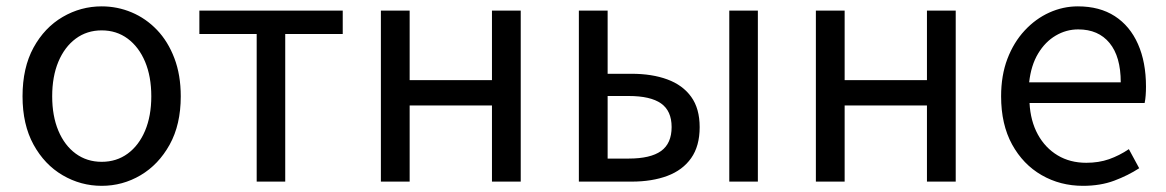

<svg xmlns="http://www.w3.org/2000/svg" viewBox="-20 -577 3703 610"><path d="M303.1 13.4Q236.6 13.4 179 -20.3Q121.4 -54 86.5 -117.6Q51.6 -181.2 51.6 -271Q51.6 -361.9 86.5 -425.7Q121.4 -489.4 179 -523.1Q236.6 -556.8 303.1 -556.8Q352.9 -556.8 398.3 -537.7Q443.7 -518.6 478.8 -481.9Q513.8 -445.3 534 -392.1Q554.3 -338.9 554.3 -271Q554.3 -181.2 519.1 -117.6Q483.8 -54 426.7 -20.3Q369.7 13.4 303.1 13.4ZM303.1 -62.9Q350.2 -62.9 385.7 -88.9Q421.2 -114.9 441 -161.8Q460.7 -208.7 460.7 -271Q460.7 -333.8 441 -380.8Q421.2 -427.8 385.7 -454.2Q350.2 -480.5 303.1 -480.5Q256.1 -480.5 220.6 -454.2Q185.1 -427.8 165.4 -380.8Q145.8 -333.8 145.8 -271Q145.8 -208.7 165.4 -161.8Q185.1 -114.9 220.6 -88.9Q256.1 -62.9 303.1 -62.9Z M795.5 0V-469H613.4V-543.4H1068.9V-469H886.2V0Z M1190.1 0V-543.4H1281.5V-322.5H1543V-543.4H1634.4V0H1543V-241.9H1281.5V0Z M1819.1 0V-543.4H1910.5V-342.6H1986.8Q2051.5 -342.6 2100.2 -324.7Q2148.9 -306.8 2175.9 -269.5Q2202.9 -232.2 2202.9 -173Q2202.9 -113 2175.9 -74.7Q2148.9 -36.4 2100.2 -18.2Q2051.5 0 1986.8 0ZM1910.5 -73.2H1977.3Q2046.6 -73.2 2080.2 -97.2Q2113.8 -121.3 2113.8 -173.4Q2113.8 -224.7 2080.2 -248.4Q2046.6 -272 1977.3 -272H1910.5ZM2297 0V-543.4H2387.8V0Z M2572.1 0V-543.4H2663.5V-322.5H2925V-543.4H3016.4V0H2925V-241.9H2663.5V0Z M3420.7 13.4Q3348.5 13.4 3289.4 -20.6Q3230.3 -54.6 3195.4 -118.2Q3160.6 -181.9 3160.6 -271Q3160.6 -337.5 3180.6 -390.1Q3200.7 -442.7 3235.5 -480.1Q3270.4 -517.6 3314 -537.2Q3357.6 -556.8 3404.4 -556.8Q3473.6 -556.8 3521.8 -525.7Q3570 -494.5 3595.4 -437.1Q3620.9 -379.7 3620.9 -301.7Q3620.9 -287.4 3619.9 -274.1Q3619 -260.7 3616.6 -249.7H3250.9Q3254 -192.4 3277.3 -149.8Q3300.7 -107.2 3340.1 -83.5Q3379.4 -59.8 3431.3 -59.8Q3470.8 -59.8 3503.5 -71.2Q3536.1 -82.7 3566.5 -103.1L3599.3 -42.5Q3563.8 -19.4 3520 -3Q3476.2 13.4 3420.7 13.4ZM3249.7 -315.5H3540.7Q3540.7 -397.1 3505.2 -440.3Q3469.8 -483.6 3405.5 -483.6Q3367.5 -483.6 3334.1 -463.9Q3300.7 -444.3 3278.2 -406.9Q3255.7 -369.6 3249.7 -315.5Z"/></svg>

Font: Noto Sans TC Thin
Style: Regular
Weight: 100
Designer: Ryoko NISHIZUKA 西塚涼子 (kana, bopomofo & ideographs); Paul D. Hunt (Latin, Greek & Cyrillic); Sandoll Communications 산돌커뮤니
Foundry: Adobe
Version: Version 2.004-H2;hotconv 1.0.118;makeotfexe 2.5.65603